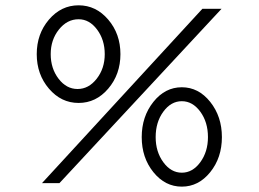

<svg xmlns="http://www.w3.org/2000/svg" viewBox="-20 -683 965 716"><path d="M201.6 0H136.5L734.7 -650.2H806.2L201.6 0ZM658 13Q595.6 13 552 -41Q508.5 -94.9 508.5 -171.7Q508.5 -248.4 552 -303Q595.6 -357.6 658 -357.6Q720.4 -357.6 764 -303Q807.5 -248.4 807.5 -171.7Q807.5 -94.9 764 -41Q720.4 13 658 13ZM658 -39Q698.3 -39 726.9 -78Q755.5 -117 755.5 -171.7Q755.5 -227.6 726.9 -266.6Q698.3 -305.6 658 -305.6Q617.7 -305.6 589.1 -266.6Q560.5 -227.6 560.5 -171.7Q560.5 -117 589.1 -78Q617.7 -39 658 -39ZM273.1 -299.1Q208.1 -299.1 162.5 -352.4Q117 -405.7 117 -481.1Q117 -556.6 162.5 -609.9Q208.1 -663.2 273.1 -663.2Q338.1 -663.2 383.6 -609.9Q429.1 -556.6 429.1 -481.1Q429.1 -405.7 383.6 -352.4Q338.1 -299.1 273.1 -299.1ZM269.2 -351.1Q310.8 -351.1 340.7 -389.5Q370.6 -427.8 370.6 -481.1Q370.6 -534.5 342 -572.8Q313.4 -611.2 273.1 -611.2Q230.2 -611.2 199.6 -572.8Q169.1 -534.5 169.1 -481.1Q169.1 -427.8 198.3 -389.5Q227.6 -351.1 269.2 -351.1Z"/></svg>

Font: Lohit Bengali
Style: Regular
Weight: 400
Version: Version 2.91.5